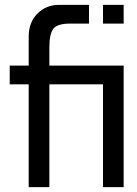

<svg xmlns="http://www.w3.org/2000/svg" viewBox="-20 -770 562 790"><path d="M20 -422.9V-500H98.1V-619.1Q98.1 -678.2 134 -714.1Q169.9 -750 223.1 -750H346.2V-672.9H268.1Q216.3 -672.9 199.7 -651.9Q183.1 -630.9 183.1 -574.2V-500H488.8V0H403.8V-422.9H183.1V0H98.1V-422.9ZM403.8 -672.9V-750H488.8V-672.9Z"/></svg>

Font: Carme
Style: Regular
Weight: 400
Version: 1.000